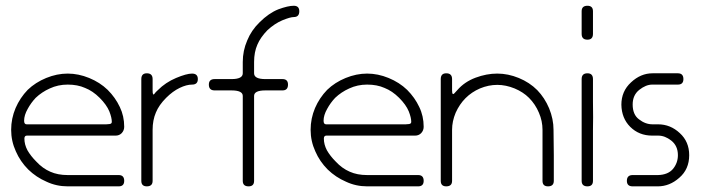

<svg xmlns="http://www.w3.org/2000/svg" viewBox="-20 -660 2500 680"><path d="M78.1 -341.8Q105.5 -368.2 143.6 -383.8Q181.6 -399.4 219.7 -399.4Q257.8 -399.4 295.9 -383.8Q334 -368.2 361.3 -341.8Q388.7 -314.5 404.3 -281.2Q419.9 -249 419.9 -210.9Q419.9 -198.2 411.1 -188.5Q402.3 -179.7 389.6 -179.7Q339.8 -179.7 290 -179.7Q240.2 -179.7 219.7 -179.7Q200.2 -179.7 169.9 -179.7Q139.6 -179.7 96.7 -179.7Q84 -179.7 75.2 -179.7Q66.4 -179.7 66.4 -168.9Q66.4 -148.4 77.1 -127.9Q88.9 -107.4 108.4 -87.9Q130.9 -63.5 158.2 -51.8Q184.6 -40 219.7 -40Q253.9 -40 317.4 -40Q379.9 -40 400.4 -40Q419.9 -40 419.9 -19.5Q419.9 0 400.4 0Q379.9 0 320.3 0Q259.8 0 219.7 0Q179.7 0 144.5 -16.6Q108.4 -32.2 80.1 -59.6Q51.8 -87.9 36.1 -124Q19.5 -160.2 19.5 -200.2Q19.5 -240.2 35.2 -277.3Q50.8 -313.5 78.1 -341.8ZM219.7 -219.7Q240.2 -219.7 290 -219.7Q339.8 -219.7 356.4 -219.7Q360.4 -219.7 368.2 -220.7Q376 -221.7 376 -228.5Q376 -243.2 367.2 -265.6Q357.4 -289.1 333 -313.5Q308.6 -337.9 281.2 -348.6Q254.9 -360.4 219.7 -360.4Q185.5 -360.4 156.2 -346.7Q127.9 -334 106.4 -313.5Q89.8 -295.9 78.1 -274.4Q65.4 -252 65.4 -232.4Q65.4 -219.7 74.2 -219.7Q84 -219.7 96.7 -219.7Q139.6 -219.7 169.9 -219.7Q200.2 -219.7 219.7 -219.7Z M660.2 -360.4Q640.6 -360.4 616.2 -348.6Q591.8 -336.9 568.4 -313.5Q543 -288.1 532.2 -261.7Q520.5 -234.4 520.5 -200.2Q520.5 -160.2 520.5 -99.6Q520.5 -40 520.5 -19.5Q520.5 0 500 0Q480.5 0 480.5 -19.5Q480.5 -40 480.5 -99.6Q480.5 -160.2 480.5 -200.2Q480.5 -240.2 480.5 -299.8Q480.5 -360.4 480.5 -379.9Q480.5 -400.4 500 -400.4Q520.5 -400.4 520.5 -379.9Q520.5 -370.1 520.5 -361.3Q520.5 -351.6 520.5 -339.8Q520.5 -320.3 526.4 -327.1Q531.2 -334 539.1 -340.8Q566.4 -368.2 603.5 -383.8Q640.6 -399.4 660.2 -399.4Q680.7 -399.4 680.7 -379.9Q680.7 -360.4 660.2 -360.4Z M839.8 -320.3Q839.8 -339.8 799.8 -339.8Q759.8 -339.8 740.2 -339.8Q719.7 -339.8 719.7 -360.4Q719.7 -379.9 740.2 -379.9Q759.8 -379.9 799.8 -379.9Q839.8 -379.9 839.8 -400.4Q839.8 -413.1 839.8 -419.9Q839.8 -426.8 839.8 -440.4Q839.8 -480.5 855.5 -516.6Q870.1 -552.7 899.4 -581.1Q931.6 -613.3 965.8 -627Q1000 -639.6 1020.5 -639.6Q1040 -639.6 1040 -620.1Q1040 -599.6 1020.5 -599.6Q1007.8 -599.6 979.5 -587.9Q952.1 -576.2 926.8 -552.7Q902.3 -527.3 891.6 -502Q879.9 -475.6 879.9 -440.4Q879.9 -426.8 879.9 -419.9Q879.9 -413.1 879.9 -400.4Q879.9 -379.9 919.9 -379.9Q960 -379.9 980.5 -379.9Q1000 -379.9 1000 -360.4Q1000 -339.8 980.5 -339.8Q960 -339.8 919.9 -339.8Q879.9 -339.8 879.9 -320.3Q879.9 -280.3 879.9 -160.2Q879.9 -40 879.9 -19.5Q879.9 0 860.4 0Q839.8 0 839.8 -19.5Q839.8 -40 839.8 -160.2Q839.8 -280.3 839.8 -320.3Z M1138.7 -341.8Q1166 -368.2 1204.1 -383.8Q1242.2 -399.4 1280.3 -399.4Q1318.4 -399.4 1356.4 -383.8Q1394.5 -368.2 1421.9 -341.8Q1449.2 -314.5 1464.8 -281.2Q1480.5 -249 1480.5 -210.9Q1480.5 -198.2 1471.7 -188.5Q1462.9 -179.7 1450.2 -179.7Q1400.4 -179.7 1350.6 -179.7Q1300.8 -179.7 1280.3 -179.7Q1260.7 -179.7 1230.5 -179.7Q1200.2 -179.7 1157.2 -179.7Q1144.5 -179.7 1135.7 -179.7Q1127 -179.7 1127 -168.9Q1127 -148.4 1137.7 -127.9Q1149.4 -107.4 1168.9 -87.9Q1191.4 -63.5 1218.8 -51.8Q1245.1 -40 1280.3 -40Q1314.5 -40 1377.9 -40Q1440.4 -40 1460.9 -40Q1480.5 -40 1480.5 -19.5Q1480.5 0 1460.9 0Q1440.4 0 1380.9 0Q1320.3 0 1280.3 0Q1240.2 0 1205.1 -16.6Q1168.9 -32.2 1140.6 -59.6Q1112.3 -87.9 1096.7 -124Q1080.1 -160.2 1080.1 -200.2Q1080.1 -240.2 1095.7 -277.3Q1111.3 -313.5 1138.7 -341.8ZM1280.3 -219.7Q1300.8 -219.7 1350.6 -219.7Q1400.4 -219.7 1417 -219.7Q1420.9 -219.7 1428.7 -220.7Q1436.5 -221.7 1436.5 -228.5Q1436.5 -243.2 1427.7 -265.6Q1418 -289.1 1393.6 -313.5Q1369.1 -337.9 1341.8 -348.6Q1315.4 -360.4 1280.3 -360.4Q1246.1 -360.4 1216.8 -346.7Q1188.5 -334 1167 -313.5Q1150.4 -295.9 1138.7 -274.4Q1126 -252 1126 -232.4Q1126 -219.7 1134.8 -219.7Q1144.5 -219.7 1157.2 -219.7Q1200.2 -219.7 1230.5 -219.7Q1260.7 -219.7 1280.3 -219.7Z M1941.4 -19.5Q1941.4 0 1920.9 0Q1901.4 0 1901.4 -19.5Q1901.4 -59.6 1901.4 -110.4Q1901.4 -160.2 1901.4 -200.2Q1901.4 -231.4 1888.7 -260.7Q1876 -291 1853.5 -313.5Q1833 -334 1802.7 -346.7Q1771.5 -359.4 1741.2 -359.4Q1710 -359.4 1679.7 -346.7Q1650.4 -334 1628.9 -312.5Q1607.4 -291 1593.8 -260.7Q1581.1 -230.5 1581.1 -200.2Q1581.1 -160.2 1581.1 -110.4Q1581.1 -59.6 1581.1 -19.5Q1581.1 0 1560.5 0Q1541 0 1541 -19.5Q1541 -59.6 1541 -110.4Q1541 -162.1 1541 -200.2Q1541 -221.7 1541 -291Q1541 -360.4 1541 -379.9Q1541 -400.4 1560.5 -400.4Q1581.1 -400.4 1581.1 -379.9Q1581.1 -360.4 1581.1 -355.5Q1581.1 -350.6 1581.1 -339.8Q1581.1 -320.3 1589.8 -330.1Q1598.6 -339.8 1599.6 -340.8Q1625 -370.1 1664.1 -384.8Q1703.1 -399.4 1741.2 -399.4Q1779.3 -399.4 1817.4 -383.8Q1855.5 -368.2 1882.8 -340.8Q1909.2 -313.5 1924.8 -276.4Q1940.4 -238.3 1940.4 -200.2Q1940.4 -162.1 1941.4 -110.4Q1941.4 -59.6 1941.4 -19.5Z M2080.1 -200.2Q2080.1 -172.9 2080.1 -137.7Q2080.1 -120.1 2080.1 -99.6Q2080.1 -40 2080.1 -19.5Q2080.1 0 2060.5 0Q2040 0 2040 -19.5Q2040 -40 2040 -99.6Q2040 -160.2 2040 -200.2Q2040 -240.2 2040 -299.8Q2040 -360.4 2040 -379.9Q2040 -400.4 2060.5 -400.4Q2080.1 -400.4 2080.1 -379.9Q2080.1 -360.4 2080.1 -299.8Q2081.1 -240.2 2080.1 -200.2ZM2080.1 -540Q2080.1 -519.5 2060.5 -519.5Q2040 -519.5 2040 -540Q2040 -559.6 2040 -580.1Q2040 -599.6 2040 -620.1Q2040 -639.6 2060.5 -639.6Q2080.1 -639.6 2080.1 -620.1Q2080.1 -599.6 2080.1 -580.1Q2080.1 -559.6 2080.1 -540Z M2380.9 -110.4Q2380.9 -143.6 2357.4 -162.1Q2335 -179.7 2311.5 -179.7Q2300.8 -179.7 2300.8 -179.7Q2300.8 -179.7 2290 -179.7Q2243.2 -179.7 2211.9 -210.9Q2181.6 -241.2 2180.7 -289.1Q2180.7 -336.9 2214.8 -368.2Q2249 -400.4 2291 -400.4Q2331.1 -400.4 2335.9 -400.4Q2340.8 -400.4 2380.9 -400.4Q2400.4 -400.4 2400.4 -379.9Q2400.4 -360.4 2380.9 -360.4Q2340.8 -360.4 2335.9 -360.4Q2330.1 -360.4 2290 -360.4Q2267.6 -360.4 2244.1 -341.8Q2220.7 -323.2 2220.7 -290Q2220.7 -253.9 2243.2 -237.3Q2265.6 -219.7 2291 -219.7Q2300.8 -219.7 2300.8 -219.7Q2301.8 -219.7 2310.5 -219.7Q2354.5 -219.7 2387.7 -188.5Q2420.9 -158.2 2420.9 -110.4Q2420.9 -60.5 2385.7 -30.3Q2351.6 0 2309.6 0Q2269.5 0 2265.6 0Q2260.7 0 2220.7 0Q2200.2 0 2200.2 -19.5Q2200.2 -40 2220.7 -40Q2260.7 -40 2265.6 -40Q2270.5 -40 2310.5 -40Q2345.7 -41 2363.3 -61.5Q2380.9 -83 2380.9 -110.4Z"/></svg>

Font: Demofont
Style: Regular
Weight: 400
Version: Version 1.0